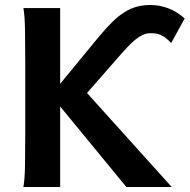

<svg xmlns="http://www.w3.org/2000/svg" viewBox="-20 -745 756 765"><path d="M219.7 -411.1 373.5 -598.1Q402.8 -633.3 427.7 -657.7Q452.6 -682.1 476.8 -697Q501 -711.9 525.9 -718.5Q550.8 -725.1 579.1 -725.1Q614.3 -725.1 648.9 -712.6Q683.6 -700.2 715.8 -671.4L662.1 -573.7Q648.9 -587.4 638.2 -595.2Q627.4 -603 617.7 -606.9Q607.9 -610.8 598.6 -611.8Q589.4 -612.8 579.1 -612.8Q563.5 -612.8 548.3 -605.7Q533.2 -598.6 517.8 -585.9Q502.4 -573.2 485.6 -555.2Q468.8 -537.1 449.7 -515.1L326.7 -374.5L664.1 0H483.4L219.7 -320.8V0H73.2Q78.6 -29.3 79.6 -84.7Q80.6 -140.1 80.6 -212.4V-500.5Q80.6 -572.8 79.6 -628.2Q78.6 -683.6 73.2 -712.9H219.7Z"/></svg>

Font: Andika New Basic
Style: Bold
Weight: 700
Designer: Victor Gaultney, Annie Olsen, Pablo Ugerman
Foundry: SIL International
Version: Version 5.500; ttfautohint (v1.8.3)